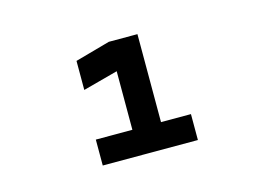

<svg xmlns="http://www.w3.org/2000/svg" viewBox="-54 -788 693 493"><g transform="rotate(-15 293.0 -541.5)"><path d="M166.5 -390.6H419.4V-459.5H339.8V-693.4H263.7L170.9 -667.5V-590.3L263.7 -615.2V-459.5H166.5Z"/></g></svg>

Font: Cascadia Code PL
Style: Regular
Weight: 400
Monospace: yes
Designer: Aaron Bell
Foundry: Saja Typeworks
Version: Version 2404.023